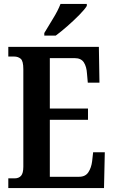

<svg xmlns="http://www.w3.org/2000/svg" viewBox="-20 -951 575 971"><path d="M22 0V-49H54Q75 -49 86.5 -62Q98 -75 98 -108V-601Q98 -643 84.5 -654Q71 -665 52 -665H22V-714H480L483 -533H424L420 -578Q418 -614 404 -635.5Q390 -657 358 -657H232V-402H425V-345H232V-57H380Q412 -57 427 -80Q442 -103 446 -136L451 -181H510L506 0ZM204 -784Q224 -818 248.5 -857.5Q273 -897 286 -931H419V-921Q409 -904 381.5 -876Q354 -848 321.5 -819.5Q289 -791 262 -771H204Z"/></svg>

Font: Noto Serif Thai ExtraCondensed
Style: Bold
Weight: 700
Width: 2
Designer: Monotype Design Team
Foundry: Monotype Imaging Inc.
Version: Version 2.002; ttfautohint (v1.8.4.7-5d5b)